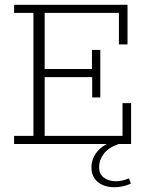

<svg xmlns="http://www.w3.org/2000/svg" viewBox="-20 -603 622 804"><path d="M39 0V-34H120V-549H39V-583H514V-417H478V-549H167V-314H365V-394H400V-195H366V-280H167V-34H493V-171H529V0ZM459 181Q416 181 389.5 159Q363 137 363 98Q363 61 388 31Q413 1 464 -16L477 0Q434 15 414.5 41Q395 67 395 97Q395 126 415 141Q435 156 466 156Q479 156 492 153Q505 150 520 144L528 166Q513 173 494.5 177Q476 181 459 181Z"/></svg>

Font: Rokkitt SemiBold ExtraLight
Style: Regular
Weight: 250
Version: Version 3.103